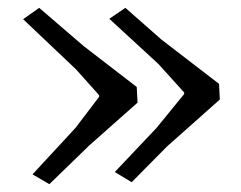

<svg xmlns="http://www.w3.org/2000/svg" viewBox="-20 -537 614 490"><path d="M541 -283 406 -163 316 -72 273 -98 379 -210 450 -297V-301L384 -374L259 -489L300 -517L392 -436L539 -323ZM331 -275 208 -166 106 -67 63 -92 173 -211 233 -290V-294L174 -360L39 -488L80 -517L194 -419L329 -315Z"/></svg>

Font: Alike Angular
Style: Regular
Weight: 400
Version: Version 1.210